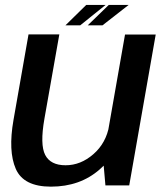

<svg xmlns="http://www.w3.org/2000/svg" viewBox="-20 -728 644 754"><path d="M394 0H487.5L591.5 -592.5H471L385 -102.5ZM213 -593H92L33 -257Q11.5 -134.5 42 -64.8Q72.5 5 180 5Q294.5 5 371.8 -63Q449 -131 462.5 -205L409 -236Q397 -166.5 347 -122.8Q297 -79 237.5 -79Q178.5 -79 157.5 -119.5Q136.5 -160 154.5 -262ZM324.5 -628.5H382.5L485 -708.5H407ZM237 -628.5H295L394.5 -708.5H318.5Z"/></svg>

Font: Anybody UltraCondensed Thin Medium
Style: Italic
Weight: 500
Italic angle: -10°
Version: Version 1.111